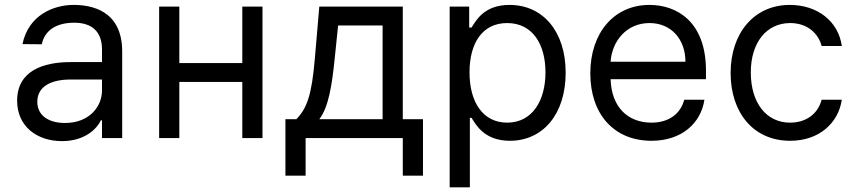

<svg xmlns="http://www.w3.org/2000/svg" viewBox="-20 -573 3560 797"><path d="M237.2 12.8C332.4 12.8 382.1 -38.4 399.1 -73.9H403.4V0H487.2V-359.4C487.2 -532.7 355.1 -552.6 285.5 -552.6C203.1 -552.6 98.7 -511.4 73.2 -389.9L153.4 -389.2C164.8 -443.2 208.5 -478.7 288.4 -478.7C365.4 -478.7 403.4 -437.9 403.4 -367.9V-315.3H273.4C160.5 -315.3 51.1 -279.8 51.1 -154.8C51.1 -48.3 133.5 12.8 237.2 12.8ZM134.9 -150.6C134.9 -214.5 192.5 -242.9 272.7 -242.9H403.4V-197.4C403.4 -129.3 349.4 -62.5 250 -62.5C183.2 -62.5 134.9 -92.3 134.9 -150.6Z M724.4 -545.5H640.6V0H724.4V-233H985.8V0H1069.6V-545.5H985.8V-311.1H724.4Z M1164.8 156.2H1248.6V0H1652V156.2H1735.8V-78.1H1652V-545.5H1305.4L1286.9 -329.5C1273.8 -176.8 1254.3 -124.3 1210.2 -78.1H1164.8ZM1305.4 -78.1C1343.8 -128.6 1357.6 -215.6 1369.3 -329.5L1383.5 -467.3H1568.2V-78.1Z M1846.6 204.5H1930.4V-83.8H1937.5C1956 -54 1991.5 11.4 2096.6 11.4C2233 11.4 2328.1 -98 2328.1 -271.3C2328.1 -443.2 2233 -552.6 2095.2 -552.6C1988.6 -552.6 1956 -487.2 1937.5 -458.8H1927.6V-545.5H1846.6ZM1929 -272.7C1929 -394.9 1983 -477.3 2085.2 -477.3C2191.8 -477.3 2244.3 -387.8 2244.3 -272.7C2244.3 -156.2 2190.3 -63.9 2085.2 -63.9C1984.4 -63.9 1929 -149.1 1929 -272.7Z M2684.7 11.4C2810.4 11.4 2889.9 -62.5 2904.1 -159.1H2820.3C2804.7 -99.4 2755 -63.9 2684.7 -63.9C2586.3 -63.9 2518.5 -127.5 2514.6 -244.3H2910.5V-279.8C2910.5 -483 2789.8 -552.6 2676.1 -552.6C2528.4 -552.6 2430.4 -436.1 2430.4 -268.5C2430.4 -100.9 2527 11.4 2684.7 11.4ZM2514.6 -316.8C2520.2 -401.6 2580.3 -477.3 2676.1 -477.3C2767 -477.3 2825.3 -409.1 2825.3 -316.8Z M3259.9 11.4C3380.7 11.4 3460.2 -62.5 3474.4 -159.1H3390.6C3375 -99.4 3325.3 -63.9 3259.9 -63.9C3160.5 -63.9 3096.6 -146.3 3096.6 -272.7C3096.6 -396.3 3161.9 -477.3 3259.9 -477.3C3333.8 -477.3 3377.8 -431.8 3390.6 -382.1H3474.4C3460.2 -484.4 3373.6 -552.6 3258.5 -552.6C3110.8 -552.6 3012.8 -436.1 3012.8 -269.9C3012.8 -106.5 3106.5 11.4 3259.9 11.4Z"/></svg>

Font: Margiela Sans
Style: Regular
Weight: 400
Designer: Stefan Endress, Andreas Faust
Version: Version 1.100;FEAKit 1.0